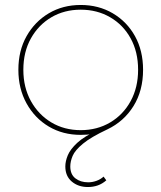

<svg xmlns="http://www.w3.org/2000/svg" viewBox="-20 -540 650 773"><path d="M334 213Q295 213 269 191Q243 169 243 130Q243 109 253 85Q263 61 291 35Q319 9 374 -16L363 -2Q344 1 331 2Q318 3 305 3Q233 3 176.5 -30.5Q120 -64 87 -123.5Q54 -183 54 -259Q54 -336 87 -394.5Q120 -453 176.5 -486.5Q233 -520 305 -520Q377 -520 434 -486.5Q491 -453 523.5 -394.5Q556 -336 556 -259Q556 -175 517.5 -113Q479 -51 412 -19Q346 12 314 38.5Q282 65 272.5 87.5Q263 110 263 130Q263 162 283.5 178Q304 194 335 194Q352 194 368.5 188Q385 182 397 171L408 186Q392 200 373.5 206.5Q355 213 334 213ZM305 -16Q371 -16 423.5 -47Q476 -78 506 -133Q536 -188 536 -259Q536 -331 506 -385.5Q476 -440 423.5 -470.5Q371 -501 305 -501Q239 -501 187 -470.5Q135 -440 104.5 -385.5Q74 -331 74 -259Q74 -188 104.5 -133Q135 -78 187 -47Q239 -16 305 -16Z"/></svg>

Font: Montserrat Thin Thin
Style: Regular
Weight: 250
Version: Version 9.000